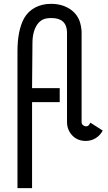

<svg xmlns="http://www.w3.org/2000/svg" viewBox="-20 -725 561 1000"><path d="M105 -629Q126 -666 162.5 -685.5Q199 -705 246 -705Q300 -705 340 -680.5Q380 -656 395 -614Q403 -590 405 -561V-90Q405 -79 412.5 -73Q420 -67 427 -67Q436 -67 440 -70.5Q444 -74 451 -86L515 -45Q502 -20 478.5 -5.5Q455 9 427 9Q383 9 356 -20Q329 -49 329 -90V-559Q326 -631 248 -631Q220 -631 204 -623.5Q188 -616 175 -599Q149 -562 149 -500L147 -266H291V-193H147V255H71V-457Q71 -566 105 -629Z"/></svg>

Font: Bellota Text
Style: Bold
Weight: 700
Designer: Kemie Guaida
Foundry: Kemie Guaida
Version: Version 4.001